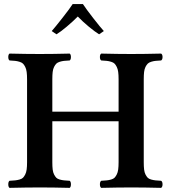

<svg xmlns="http://www.w3.org/2000/svg" viewBox="-20 -906 825 928"><path d="M25.9 2Q20 -2.4 20 -15.1Q20 -27.8 25.9 -32.2Q43.9 -33.2 53.5 -34.2Q63 -35.2 74.5 -38.3Q85.9 -41.5 91.3 -47.1Q96.7 -52.7 101.8 -62.5Q106.9 -72.3 108.9 -86.9Q110.8 -101.6 110.8 -122.1V-522.9Q110.8 -543.5 108.9 -558.1Q106.9 -572.8 101.8 -582.8Q96.7 -592.8 91.1 -598.4Q85.4 -604 74.2 -607.4Q63 -610.8 53.2 -611.8Q43.5 -612.8 25.9 -613.8Q20 -618.2 20 -630.4Q20 -642.6 25.9 -647Q106 -645 171.9 -645Q238.8 -645 316.9 -647Q322.8 -642.6 322.8 -630.4Q322.8 -618.2 316.9 -613.8Q299.3 -612.8 289.6 -611.8Q279.8 -610.8 268.8 -607.4Q257.8 -604 252.2 -598.4Q246.6 -592.8 241.5 -582.8Q236.3 -572.8 234.6 -558.3Q232.9 -543.9 232.9 -522.9V-366.2H553.2V-522.9Q553.2 -543.5 551.3 -558.1Q549.3 -572.8 544.2 -582.8Q539.1 -592.8 533.7 -598.4Q528.3 -604 517.1 -607.4Q505.9 -610.8 496.1 -611.8Q486.3 -612.8 469.2 -613.8Q462.9 -618.2 462.9 -630.4Q462.9 -642.6 469.2 -647Q551.3 -645 613.8 -645Q678.7 -645 758.8 -647Q765.6 -642.6 765.6 -630.4Q765.6 -618.2 758.8 -613.8Q741.2 -612.8 731.4 -611.8Q721.7 -610.8 710.7 -607.4Q699.7 -604 694.1 -598.4Q688.5 -592.8 683.3 -582.8Q678.2 -572.8 676.5 -558.3Q674.8 -543.9 674.8 -522.9V-122.1Q674.8 -101.1 676.5 -86.7Q678.2 -72.3 683.3 -62.5Q688.5 -52.7 693.8 -47.1Q699.2 -41.5 710.4 -38.3Q721.7 -35.2 731.4 -34.2Q741.2 -33.2 758.8 -32.2Q765.6 -27.8 765.6 -15.1Q765.6 -2.4 758.8 2Q676.8 0 615.2 0Q551.3 0 469.2 2Q462.9 -2.4 462.9 -15.1Q462.9 -27.8 469.2 -32.2Q486.8 -33.2 496.3 -34.2Q505.9 -35.2 517.1 -38.3Q528.3 -41.5 533.7 -47.1Q539.1 -52.7 544.2 -62.5Q549.3 -72.3 551.3 -86.9Q553.2 -101.6 553.2 -122.1V-319.8H232.9V-122.1Q232.9 -101.1 234.6 -86.7Q236.3 -72.3 241.5 -62.5Q246.6 -52.7 252 -47.1Q257.3 -41.5 268.6 -38.3Q279.8 -35.2 289.6 -34.2Q299.3 -33.2 316.9 -32.2Q322.8 -27.8 322.8 -15.1Q322.8 -2.4 316.9 2Q234.9 0 172.9 0Q109.9 0 25.9 2ZM230 -755.9Q246.1 -773.9 281.7 -819.3Q317.4 -864.7 331.1 -886.2H380.9Q396 -862.8 431.4 -817.4Q466.8 -772 481.9 -755.9L459 -740.2Q439.5 -752 408.9 -777.3Q378.4 -802.7 356 -826.2Q333 -802.7 302.5 -777.1Q272 -751.5 252.9 -740.2Z"/></svg>

Font: Common Serif SemiBold
Style: Regular
Weight: 600
Designer: Philipp H. Poll, Khaled Hosny
Foundry: Stefan Peev, Context Ltd.
Version: Version 1.026